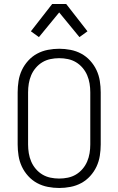

<svg xmlns="http://www.w3.org/2000/svg" viewBox="-20 -925 590 957"><path d="M275 12Q247 12 218.5 6.5Q190 1 165 -12.5Q140 -26 120.5 -47.5Q101 -69 89 -94.5Q77 -120 72.5 -148.5Q68 -177 68 -205V-465Q68 -493 72.5 -521.5Q77 -550 89 -575.5Q101 -601 120.5 -622.5Q140 -644 165 -657.5Q190 -671 218.5 -676.5Q247 -682 275 -682Q303 -682 331.5 -676.5Q360 -671 385 -657.5Q410 -644 429.5 -622.5Q449 -601 461 -575.5Q473 -550 477.5 -521.5Q482 -493 482 -465V-205Q482 -177 477.5 -148.5Q473 -120 461 -94.5Q449 -69 429.5 -47.5Q410 -26 385 -12.5Q360 1 331.5 6.5Q303 12 275 12ZM275 -35Q297 -35 318.5 -39.5Q340 -44 358.5 -55Q377 -66 391.5 -83Q406 -100 414.5 -120Q423 -140 426.5 -161.5Q430 -183 430 -205V-465Q430 -487 426.5 -508.5Q423 -530 414.5 -550Q406 -570 391.5 -587Q377 -604 358.5 -615Q340 -626 318.5 -630.5Q297 -635 275 -635Q253 -635 231.5 -630.5Q210 -626 191.5 -615Q173 -604 158.5 -587Q144 -570 135.5 -550Q127 -530 123.5 -508.5Q120 -487 120 -465V-205Q120 -183 123.5 -161.5Q127 -140 135.5 -120Q144 -100 158.5 -83Q173 -66 191.5 -55Q210 -44 231.5 -39.5Q253 -35 275 -35ZM174 -740 134 -769 240 -905H310L416 -769L376 -740L275 -863Z"/></svg>

Font: Lode Dark
Style: Regular
Weight: 400
Monospace: yes
Designer: Belleve Invis
Foundry: Belleve Invis
Version: Version 29.2.0; ttfautohint (v1.8.3)